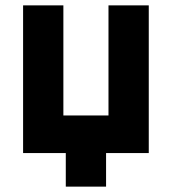

<svg xmlns="http://www.w3.org/2000/svg" viewBox="-20 -570 640 715"><path d="M225 125V0H66V-550H216V-140H384V-550H534V0H375V125Z"/></svg>

Font: NKDuy Mono ExtraBold
Style: Regular
Weight: 800
Monospace: yes
Designer: NKDuy
Foundry: NKDuy
Version: Version 2.251; ttfautohint (v1.8.4.7-5d5b)